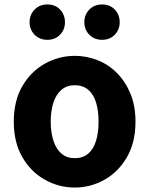

<svg xmlns="http://www.w3.org/2000/svg" viewBox="-20 -829 671 863"><path d="M316 14Q245 14 182 -21Q119 -56 80.5 -122.5Q42 -189 42 -282Q42 -376 80.5 -442Q119 -508 182 -543Q245 -578 316 -578Q369 -578 418.5 -558.5Q468 -539 506 -500.5Q544 -462 566.5 -407.5Q589 -353 589 -282Q589 -189 550.5 -122.5Q512 -56 449.5 -21Q387 14 316 14ZM316 -118Q352 -118 376 -138Q400 -158 411.5 -195.5Q423 -233 423 -282Q423 -332 411.5 -369Q400 -406 376 -426Q352 -446 316 -446Q281 -446 257 -426Q233 -406 220.5 -369Q208 -332 208 -282Q208 -233 220.5 -195.5Q233 -158 257 -138Q281 -118 316 -118ZM193 -650Q158 -650 135.5 -673Q113 -696 113 -729Q113 -763 135.5 -786Q158 -809 193 -809Q228 -809 250 -786Q272 -763 272 -729Q272 -696 250 -673Q228 -650 193 -650ZM439 -650Q404 -650 381.5 -673Q359 -696 359 -729Q359 -763 381.5 -786Q404 -809 439 -809Q474 -809 496 -786Q518 -763 518 -729Q518 -696 496 -673Q474 -650 439 -650Z"/></svg>

Font: Noto Sans SC Thin ExtraBold
Style: Regular
Weight: 800
Version: Version 2.004-H2;hotconv 1.0.118;makeotfexe 2.5.65603